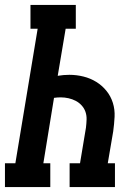

<svg xmlns="http://www.w3.org/2000/svg" viewBox="-39 -755 559 775"><path d="M-19 0V-96H23L113 -639H84V-735H267V-639H226L194 -449Q206 -451 217.5 -452Q229 -453 241 -453Q270 -453 298 -446Q326 -439 349.5 -424.5Q373 -410 390.5 -388.5Q408 -367 416.5 -340Q425 -313 423.5 -283.5Q422 -254 418 -225L396 -96H425V0H242V-96H284L308 -240Q310 -257 310.5 -273Q311 -289 306 -303.5Q301 -318 290.5 -329.5Q280 -341 266.5 -348Q253 -355 237.5 -358.5Q222 -362 206 -362Q199 -362 192.5 -361.5Q186 -361 179 -360L136 -96H164V0Z"/></svg>

Font: Iosevka Gothic
Style: Bold Italic
Weight: 700
Italic angle: -9°
Monospace: yes
Designer: Belleve Invis
Foundry: Belleve Invis
Version: Version 15.5.1; ttfautohint (v1.8.4)